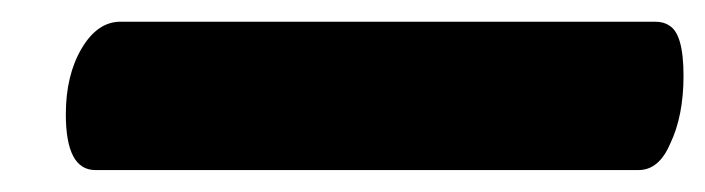

<svg xmlns="http://www.w3.org/2000/svg" viewBox="-20 -10 643 175"><path d="M562 145H66.9Q40 145 40 94.2Q40 58.6 54.4 34.2Q68.8 9.8 89.8 9.8H577.1Q585 9.8 589.8 13.2Q603 20.5 603 59.1Q603 95.7 590.8 121.1Q580.6 145 562 145Z"/></svg>

Font: GGS TheRock Black
Style: Regular
Weight: 900
Designer: Rodrigo Fuenzalida (2012); Goodgame Studios (2014)
Foundry: Rodrigo Fuenzalida,2012;  GGS,2014
Version: Version 1.002 | FøM Mod